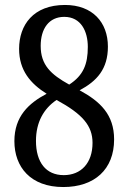

<svg xmlns="http://www.w3.org/2000/svg" viewBox="-20 -744 517 774"><path d="M235 10C361 10 440 -61 440 -182C440 -282 384 -335 301 -380C370 -417 415 -465 415 -556C415 -654 353 -724 242 -724C114 -724 57 -643 57 -547C57 -460 103 -407 168 -366C96 -328 38 -275 38 -175C38 -71 103 10 235 10ZM259 -403C185 -444 144 -482 144 -559C144 -628 177 -676 239 -676C307 -676 334 -617 334 -555C334 -485 316 -440 259 -403ZM237 -38C165 -38 125 -90 125 -176C125 -251 156 -306 208 -341C313 -284 353 -237 353 -168C353 -87 307 -38 237 -38Z"/></svg>

Font: Noto Serif Lao Cond
Style: Regular
Weight: 400
Width: 3
Designer: Monotype Design Team
Foundry: Monotype Imaging Inc.
Version: Version 2.004